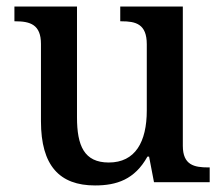

<svg xmlns="http://www.w3.org/2000/svg" viewBox="-20 -556 684 586"><path d="M270 10C336 10 391 -8 430 -78H435L450 0H620V-45H616C573 -45 538 -52 538 -111V-536H347V-491H351C394 -491 428 -483 428 -421V-219C428 -123 393 -60 312 -60C237 -60 215 -111 215 -198V-536H24V-491H27C72 -491 105 -481 105 -422V-186C105 -50 162 10 270 10Z"/></svg>

Font: Noto Serif Gurmukhi Medium
Style: Regular
Weight: 500
Designer: Vaibhav Singh and the Monotype Design Team
Foundry: Monotype Imaging Inc.
Version: Version 2.004